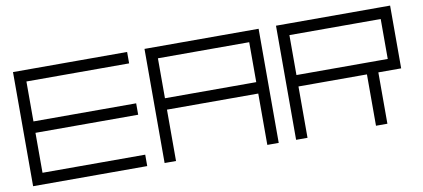

<svg xmlns="http://www.w3.org/2000/svg" viewBox="-63 -863 2372 1077"><g transform="rotate(-10 1123.5 -325.0)"><path d="M115 -585V-357.5H700V-292.5H115V-65H700V0H50V-65V-585V-650H700V-585ZM115 -585Z M1384 -585H864V-357.5H1384ZM1449 0H1384V-292.5H864V0H799V-585V-650H1449ZM1449 -585Z M1613 -650H1548V0H1613V-292.5H2003V0H2068V-292.5H2198V-325V-650H2133ZM1613 -585H2133V-357.5H1613ZM1613 -585Z"/></g></svg>

Font: skuare
Style: Regular
Weight: 400
Designer: Dinesh Verma
Version: 0.0.1;FontRapid 1.4.1